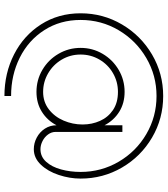

<svg xmlns="http://www.w3.org/2000/svg" viewBox="35 -723 756 866"><g transform="rotate(90 413.0 -290.0)"><path d="M413 68Q310.5 68 225.2 24.5Q140 -19 90 -97.2Q40 -175.5 40 -275.5Q40 -376.5 90.2 -462Q140.5 -547.5 226 -597.8Q311.5 -648 413 -648Q515 -648 600.5 -597.8Q686 -547.5 735.8 -462Q785.5 -376.5 785.5 -275.5Q785.5 -226.5 769.2 -177.2Q753 -128 722.8 -96.2Q692.5 -64.5 653 -64.5Q625.5 -64.5 600.5 -77.8Q575.5 -91 560.2 -114.5Q545 -138 545 -167Q523 -125 484.2 -100.8Q445.5 -76.5 394.5 -76.5Q340.5 -76.5 295 -103.2Q249.5 -130 222.8 -175.8Q196 -221.5 196 -275.5Q196 -329.5 222.8 -375Q249.5 -420.5 295 -447.2Q340.5 -474 394.5 -474Q445.5 -474 484.2 -449.8Q523 -425.5 545 -383.5V-464H575V-162.5Q575 -144.5 586.5 -128.8Q598 -113 616.2 -103.8Q634.5 -94.5 653 -94.5Q686.5 -94.5 709.8 -120.2Q733 -146 744.2 -187.5Q755.5 -229 755.5 -275.5Q755.5 -368.5 709.5 -447.2Q663.5 -526 584.8 -572Q506 -618 413 -618Q320.5 -618 241.8 -572Q163 -526 116.5 -447.5Q70 -369 70 -275.5Q70 -183.5 115.8 -112Q161.5 -40.5 240 -1.2Q318.5 38 413 38ZM394.5 -106.5Q439.5 -106.5 473 -132.2Q506.5 -158 524 -199Q541.5 -240 541.5 -284.5Q541.5 -327 525.2 -363.2Q509 -399.5 476 -421.8Q443 -444 394.5 -444Q348.5 -444 309.8 -421.5Q271 -399 248.5 -360.2Q226 -321.5 226 -275.5Q226 -229 249 -190.2Q272 -151.5 310.8 -129Q349.5 -106.5 394.5 -106.5Z"/></g></svg>

Font: Urbanist
Style: Regular
Weight: 400
Designer: Corey Hu
Foundry: Corey Hu
Version: Version 1.2; befe77262ef67d88f1d94aa3d2e49ef1327b4483